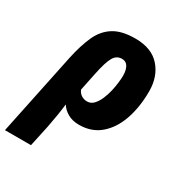

<svg xmlns="http://www.w3.org/2000/svg" viewBox="-220 -690 999 1061"><g transform="rotate(30 279.5 -159.5)"><path d="M75 -288Q93 -371 120 -432Q147 -493 198 -526Q249 -559 337 -559Q441 -559 494.5 -498.5Q548 -438 548 -344Q548 -244 520.5 -164Q493 -84 438.5 -37Q384 10 304 10Q262 10 232 -7Q202 -24 185 -51Q177 20 160 105L131 240H-35ZM278 -124Q302 -124 319 -142Q336 -160 348 -187.5Q360 -215 367 -245.5Q374 -276 377 -303Q380 -330 380 -346Q380 -382 367.5 -403.5Q355 -425 329 -425Q295 -425 276.5 -393.5Q258 -362 241 -280L217 -164Q226 -144 242 -134Q258 -124 278 -124Z"/></g></svg>

Font: Noto Sans ExtraBold
Style: Italic
Weight: 800
Italic angle: -12°
Designer: Monotype Design Team
Foundry: Monotype Imaging Inc.
Version: Version 2.013; ttfautohint (v1.8.4.7-5d5b)